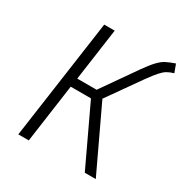

<svg xmlns="http://www.w3.org/2000/svg" viewBox="-162 -825 915 953"><g transform="rotate(30 296.0 -348.0)"><path d="M592 -650Q569 -643 554.5 -634.5Q540 -626 523 -607Q506 -588 478 -549L346 -362L517 0H454L296 -335H180L133 0H73L170 -685H230L188 -386H299L436 -582Q465 -623 485 -644Q505 -665 524 -675Q543 -685 575 -696Z"/></g></svg>

Font: Fira Sans Light
Style: Italic
Weight: 300
Italic angle: -8°
Designer: bBox Type GmbH & Carrois Corporate GbR & Edenspiekermann AG
Foundry: bBox Type GmbH & Carrois Corporate GbR & Edenspiekermann AG
Version: Version 4.301